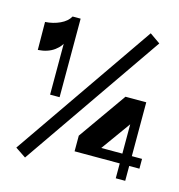

<svg xmlns="http://www.w3.org/2000/svg" viewBox="-112 -849 903 966"><g transform="rotate(15 339.5 -366.5)"><path d="M145.2 -321V-693L154.5 -608.8Q146 -575 112.2 -550.3Q78.5 -525.5 27.2 -522.3L26 -667.7Q67.5 -670.2 102.6 -686.5Q137.7 -702.7 153 -730H194.7V-321ZM50 -19.7 554.5 -750.2 609.2 -712 105.2 17.2ZM573.2 0V-323.3L600.2 -318.8L455.2 -117.2L437 -128.5H675.7V-77.5H338V-159L514.3 -409H622.5V0Z"/></g></svg>

Font: Savate ExtraLight
Style: Regular
Weight: 200
Designer: Max Esnée
Foundry: Plomb Type
Version: Version 2.000